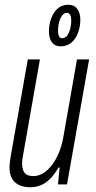

<svg xmlns="http://www.w3.org/2000/svg" viewBox="-20 -776 405 808"><path d="M109 12Q82 12 62 3.5Q42 -5 31 -24Q20 -43 20 -72Q20 -82 21.5 -93.5Q23 -105 25 -118L97 -526H148L78 -128Q76 -117 74.5 -107Q73 -97 73 -87Q73 -72 77.5 -59.5Q82 -47 92.5 -41Q103 -35 121 -35Q141 -35 160 -46Q179 -57 197 -79.5Q215 -102 228.5 -135Q242 -168 249 -213L304 -526H355L262 0H224L231 -71H226Q209 -41 190 -22.5Q171 -4 150.5 4Q130 12 109 12ZM235 -581Q211 -581 198.5 -598Q186 -615 186 -643Q186 -689 207.5 -722.5Q229 -756 268 -756Q292 -756 305 -739Q318 -722 318 -693Q318 -663 308 -637Q298 -611 279.5 -596Q261 -581 235 -581ZM241 -615Q255 -615 263.5 -627.5Q272 -640 276 -657.5Q280 -675 280 -689Q280 -704 275.5 -713Q271 -722 261 -722Q249 -722 240.5 -709.5Q232 -697 228 -679.5Q224 -662 224 -646Q224 -633 228 -624Q232 -615 241 -615Z"/></svg>

Font: Archivo ExtraCondensed ExtraLight
Style: Italic
Weight: 250
Width: 2
Italic angle: -10°
Designer: Hector Gatti
Foundry: Omnibus-Type
Version: Version 2.001